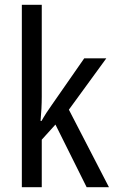

<svg xmlns="http://www.w3.org/2000/svg" viewBox="-20 -780 480 800"><path d="M154 -377V-760H71V0H154V-198L211 -261L341 0H434L267 -323L423 -537H331L196 -343C182 -324 164 -296 153 -276H149C152 -308 154 -345 154 -377Z"/></svg>

Font: Noto Sans Georgian Condensed
Style: Regular
Weight: 400
Width: 3
Designer: Monotype Design Team, Akaki Razmadze
Foundry: Google LLC
Version: Version 2.005